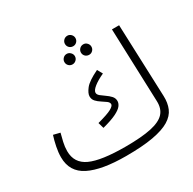

<svg xmlns="http://www.w3.org/2000/svg" viewBox="-181 -1004 1212 1208"><g transform="rotate(-30 425.5 -399.5)"><path d="M400 21Q224 21 132 -25Q40 -71 40 -177Q40 -212 48 -251.5Q56 -291 67 -325L115 -313Q108 -287 100.5 -254.5Q93 -222 93 -191Q93 -104 171.5 -68Q250 -32 426 -32Q543 -32 612.5 -47Q682 -62 711.5 -94.5Q741 -127 739 -181L720 -714H772L792 -188Q794 -138 777.5 -99Q761 -60 717.5 -33.5Q674 -7 596.5 7Q519 21 400 21ZM364 -204 352 -246Q427 -266 454 -281Q481 -296 481 -309Q481 -322 466.5 -333Q452 -344 433.5 -355.5Q415 -367 401 -382Q387 -397 387 -419Q387 -441 411.5 -472.5Q436 -504 511 -540L532 -502Q486 -481 458.5 -459Q431 -437 431 -420Q431 -407 445 -395.5Q459 -384 477.5 -371.5Q496 -359 510.5 -343.5Q525 -328 525 -307Q525 -289 511.5 -272Q498 -255 463.5 -238Q429 -221 364 -204ZM457 -744Q440 -744 429 -755Q418 -766 418 -782Q418 -797 429 -808.5Q440 -820 457 -820Q472 -820 483 -808.5Q494 -797 494 -782Q494 -766 483 -755Q472 -744 457 -744ZM396 -647Q380 -647 369 -658Q358 -669 358 -685Q358 -700 369 -711.5Q380 -723 396 -723Q411 -723 422.5 -711.5Q434 -700 434 -685Q434 -669 422.5 -658Q411 -647 396 -647ZM517 -647Q500 -647 489 -658Q478 -669 478 -685Q478 -700 489 -711.5Q500 -723 517 -723Q532 -723 543 -711.5Q554 -700 554 -685Q554 -669 543 -658Q532 -647 517 -647Z"/></g></svg>

Font: Noto Sans Arabic Light
Style: Regular
Weight: 300
Designer: Monotype Design Team, Nadine Chahine, Nizar Qandah and Khaled Hosny
Foundry: Monotype Imaging Inc.
Version: Version 2.012; ttfautohint (v1.8.4.7-5d5b)